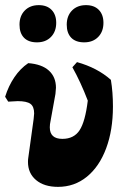

<svg xmlns="http://www.w3.org/2000/svg" viewBox="-24 -720 488 748"><path d="M85 -89Q85 -99 86 -104L107 -256Q109 -272 109 -278Q109 -305 94.5 -315.5Q80 -326 45 -326Q36 -326 8 -324L-4 -343Q9 -385 32 -419Q55 -453 86 -474Q139 -470 166.5 -445Q194 -420 194 -378Q194 -372 192 -354L173 -249Q170 -236 170 -224Q170 -179 219 -179Q264 -179 286 -212.5Q308 -246 318 -328Q290 -401 258 -458L276 -478Q355 -456 408 -409Q416 -361 416 -305Q416 -213 389.5 -142Q363 -71 314.5 -31.5Q266 8 202 8Q148 8 116.5 -18.5Q85 -45 85 -89ZM52 -624Q52 -658 72.5 -679Q93 -700 127 -700Q159 -700 177 -681.5Q195 -663 195 -631Q195 -597 174.5 -576Q154 -555 120 -555Q87 -555 69.5 -573Q52 -591 52 -624ZM236 -624Q236 -658 256.5 -679Q277 -700 311 -700Q343 -700 361 -681.5Q379 -663 379 -631Q379 -597 358.5 -576Q338 -555 304 -555Q271 -555 253.5 -573Q236 -591 236 -624Z"/></svg>

Font: Alegreya ExtraBold
Style: Regular
Weight: 800
Designer: Juan Pablo del Peral
Foundry: Huerta Tipografica
Version: Version 2.007; ttfautohint (v1.6)